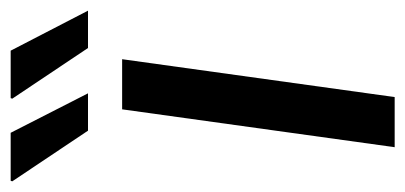

<svg xmlns="http://www.w3.org/2000/svg" viewBox="-241 -540 760 360"><g transform="rotate(-90 139.0 -360.0)"><path d="M208 -511 137 0H43L114 -511ZM144 -575H74L-21 -717L-20 -720H70ZM299 -575H229L134 -717L135 -720H224Z"/></g></svg>

Font: Chivo
Style: Italic
Weight: 400
Italic angle: -8.05°
Designer: Hector Gatti
Foundry: Omnibus-Type
Version: Version 1.007